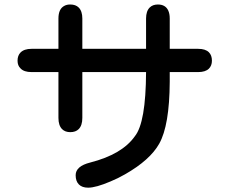

<svg xmlns="http://www.w3.org/2000/svg" viewBox="-20 -786 1040 871"><path d="M696.3 -765.6Q730.5 -765.6 743.2 -738.3Q750 -723.6 750 -702.1V-564.5H878.9Q912.1 -564.5 927.7 -548.8Q941.4 -535.2 941.4 -510.7Q941.4 -488.3 927.7 -474.6Q912.1 -459 878.9 -459H750Q750 -436.5 750 -415Q749 -216.8 702.1 -133.8Q660.2 -59.6 546.9 4.9Q514.6 23.4 481.4 37.1Q415 65.4 379.9 65.4Q352.5 65.4 337.9 50.8Q323.2 36.1 323.2 8.8Q323.2 -32.2 389.6 -48.8Q534.2 -85.9 591.8 -168Q641.6 -229.5 642.6 -459H353.5V-251Q353.5 -216.8 336.9 -200.2Q323.2 -186.5 298.8 -186.5Q275.4 -186.5 261.7 -200.2Q245.1 -216.8 245.1 -251V-459H123Q88.9 -459 73.2 -475.6Q59.6 -488.3 59.6 -510.7Q59.6 -534.2 73.2 -547.9Q89.8 -564.5 123 -564.5H245.1V-702.1Q245.1 -746.1 272.5 -759.8Q283.2 -765.6 298.8 -765.6Q323.2 -765.6 336.9 -752Q353.5 -735.4 353.5 -702.1V-564.5H642.6V-702.1Q642.6 -735.4 659.2 -752Q672.9 -765.6 696.3 -765.6Z"/></svg>

Font: FakePearl
Style: SemiBold
Weight: 400
Version: Version 1.2